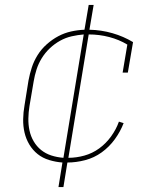

<svg xmlns="http://www.w3.org/2000/svg" viewBox="-20 -648 640 775"><path d="M216 107 232 8Q205 6 178.5 -2Q152 -10 132 -26Q112 -42 98.5 -64.5Q85 -87 79 -113Q73 -139 73.5 -167Q74 -195 79 -223L95 -323Q100 -350 108.5 -376Q117 -402 132 -426Q147 -450 169 -469.5Q191 -489 215.5 -502Q240 -515 267 -521Q294 -527 321 -528L338 -628H358L341 -528Q389 -527 434 -514Q479 -501 517 -478L496 -355H475L494 -468Q461 -488 421 -498.5Q381 -509 338 -509L256 -11Q288 -11 320.5 -20Q353 -29 380.5 -49Q408 -69 428.5 -97.5Q449 -126 460 -157L479 -151Q466 -117 443.5 -86Q421 -55 390.5 -33Q360 -11 323.5 -1.5Q287 8 252 8L236 107ZM236 -11 318 -509Q294 -507 269.5 -501.5Q245 -496 222.5 -483.5Q200 -471 181 -453Q162 -435 148.5 -413Q135 -391 127.5 -367.5Q120 -344 116 -320L99 -220Q95 -195 94.5 -170Q94 -145 99 -121.5Q104 -98 116 -77.5Q128 -57 146 -42.5Q164 -28 187 -20.5Q210 -13 236 -11Z"/></svg>

Font: Iosevka HT Thin Extended
Style: Italic
Weight: 100
Width: 7
Italic angle: -9°
Monospace: yes
Designer: Belleve Invis
Foundry: Belleve Invis
Version: Version 32.3.0; ttfautohint (v1.8.4)